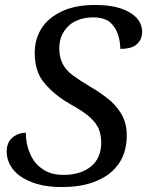

<svg xmlns="http://www.w3.org/2000/svg" viewBox="-20 -744 593 774"><path d="M229 10C180 10 140 3 107 -10C74 -23 49 -40 32 -62C15 -84 7 -108 7 -133C7 -158 15 -177 31 -190C47 -203 65 -209 84 -209C84 -178 90 -150 101 -125C112 -99 128 -78 151 -63C173 -47 201 -39 236 -39C283 -39 321 -51 348 -74C375 -97 388 -129 388 -168C388 -188 385 -206 379 -222C373 -238 361 -254 343 -271C325 -287 298 -305 262 -325C220 -349 186 -377 160 -408C133 -439 120 -480 120 -531C120 -569 130 -603 149 -632C168 -661 196 -683 233 -700C269 -716 312 -724 363 -724C402 -724 435 -720 464 -711C492 -702 514 -689 530 -673C545 -656 553 -637 553 -616C553 -595 546 -579 532 -566C518 -553 496 -547 465 -547C465 -566 462 -585 456 -604C450 -623 439 -640 424 -654C408 -667 385 -674 355 -674C332 -674 310 -670 289 -661C268 -652 252 -638 239 -619C226 -600 219 -577 219 -548C219 -523 224 -503 233 -486C242 -469 255 -454 274 -440C293 -426 316 -411 343 -395C376 -376 404 -356 426 -337C448 -317 464 -296 475 -274C486 -251 491 -227 491 -200C491 -155 481 -117 460 -86C439 -55 409 -31 370 -15C331 2 284 10 229 10Z"/></svg>

Font: NameLogos Serif
Style: Italic
Weight: 500
Version: Version 0.1